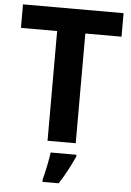

<svg xmlns="http://www.w3.org/2000/svg" viewBox="-61 -759 702 1025"><g transform="rotate(5 289.5 -246.5)"><path d="M365 0H214V-588H20V-714H559V-588H365ZM374 61V71Q359 104 339 142.5Q319 181 293 221H206V208Q214 179 223 136Q232 93 236 61Z"/></g></svg>

Font: Noto IKEA Latin
Style: Bold
Weight: 700
Designer: Monotype Design Team
Foundry: Monotype Imaging Inc.
Version: Version 1.0